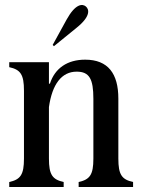

<svg xmlns="http://www.w3.org/2000/svg" viewBox="-20 -749 563 769"><path d="M17 0H235V-20C190 -30 176 -49 176 -114V-320C189 -412 227 -462 287 -462C338 -462 354 -433 354 -353V-114C354 -49 340 -30 295 -20V0H513V-20C468 -30 454 -49 454 -114V-354C454 -454 413 -510 321 -510C250 -510 200 -476 180 -414H176V-500H17V-480C62 -470 76 -451 76 -386V-114C76 -49 62 -30 17 -20ZM191 -569 196 -564 287 -638C343 -683 338 -711 324 -723C310 -735 282 -734 247 -671Z"/></svg>

Font: RL Madena
Style: Regular
Weight: 400
Designer: I Kadek Wantara Putra
Foundry: Roughlines ID
Version: Version 1.000;Glyphs 3.1.2 (3151)